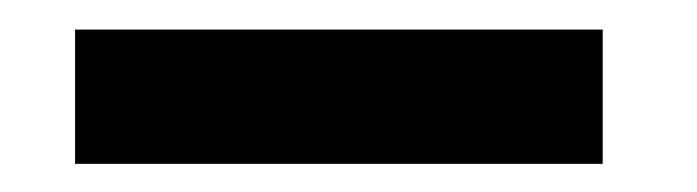

<svg xmlns="http://www.w3.org/2000/svg" viewBox="-20 -306 483 133"><path d="M32 -192.5H397.5V-285.5H32Z"/></svg>

Font: Anybody Thin SemiBold
Style: Regular
Weight: 600
Version: Version 1.113;gftools[0.9.25]